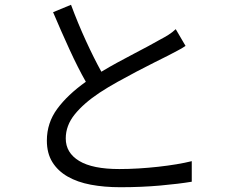

<svg xmlns="http://www.w3.org/2000/svg" viewBox="-20 -761 996 803"><path d="M756 -569Q740 -558 722 -549Q704 -540 684 -529Q660 -517 625 -499.5Q590 -482 551 -461.5Q512 -441 471.5 -418.5Q431 -396 396 -373Q330 -329 292.5 -282.5Q255 -236 255 -182Q255 -122 311 -88Q367 -54 479 -54Q518 -54 559.5 -56.5Q601 -59 641.5 -63.5Q682 -68 718 -74Q754 -80 782 -87V-1Q728 8 650 15Q572 22 483 22Q416 22 360 11.5Q304 1 263 -22.5Q222 -46 199 -83Q176 -120 176 -173Q176 -247 219.5 -306Q263 -365 339 -419Q306 -477 270.5 -554.5Q235 -632 202 -710L277 -741Q306 -663 339.5 -590Q373 -517 404 -461Q437 -481 472 -500Q507 -519 539.5 -536Q572 -553 600 -568Q628 -583 647 -594Q668 -605 684 -615Q700 -625 715 -639Z"/></svg>

Font: Kinto Sans
Style: Regular
Weight: 400
Designer: Authors: Ryoko NISHIZUKA  (kana & ideographs); Paul D. Hunt (Latin, Greek & Cyrillic); Wenlong ZHANG  (bopomofo); Sandol
Foundry: Adobe Systems Incorporated, ookami Inc.
Version: Version 0.001